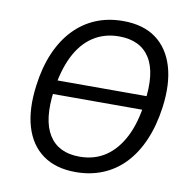

<svg xmlns="http://www.w3.org/2000/svg" viewBox="-80 -794 882 884"><g transform="rotate(10 360.5 -352.5)"><path d="M128 -327 138 -392H636L625 -327ZM330 9Q237 9 176.5 -34.5Q116 -78 92 -159Q68 -240 83 -352Q94 -438 123 -505.5Q152 -573 196.5 -619.5Q241 -666 298.5 -690Q356 -714 426 -714Q520 -714 579.5 -670.5Q639 -627 663.5 -546.5Q688 -466 673 -354Q661 -267 632 -199.5Q603 -132 559 -85.5Q515 -39 457 -15Q399 9 330 9ZM335 -64Q405 -64 457 -99Q509 -134 542.5 -200.5Q576 -267 588 -363Q608 -501 564 -571Q520 -641 420 -641Q351 -641 298.5 -606.5Q246 -572 213 -505.5Q180 -439 167 -343Q148 -205 192 -134.5Q236 -64 335 -64Z"/></g></svg>

Font: Nunito Sans 10pt SemiCondensed
Style: Italic
Weight: 400
Width: 4
Italic angle: -9°
Designer: Vernon Adams
Foundry: Vernon Adams
Version: Version 3.101;gftools[0.9.27]